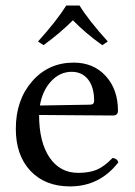

<svg xmlns="http://www.w3.org/2000/svg" viewBox="-20 -663 487 693"><path d="M124 -282.2 305.2 -285.2Q319.8 -285.2 319.8 -298.8Q319.8 -348.1 298.1 -376Q276.4 -403.8 238.8 -403.8Q196.3 -403.8 164.8 -370.1Q133.3 -336.4 124 -282.2ZM386.2 -92.8Q402.8 -91.3 407.2 -77.1Q339.8 9.8 232.9 9.8Q142.6 9.8 89.8 -46.4Q37.1 -102.5 37.1 -198.2Q37.1 -301.8 95.9 -369.4Q154.8 -437 246.1 -437Q317.4 -437 361.6 -388.7Q405.8 -340.3 405.8 -263.2Q405.8 -246.1 387.2 -246.1L121.1 -248Q121.1 -150.4 158.7 -94.7Q196.3 -39.1 262.2 -39.1Q302.7 -39.1 329.6 -50.5Q356.4 -62 386.2 -92.8ZM137.2 -500 117.2 -513.2Q184.6 -587.9 219.2 -643.1H267.1Q299.3 -590.3 369.1 -513.2L349.1 -500Q288.6 -543 243.2 -589.8Q196.8 -543.5 137.2 -500Z"/></svg>

Font: Common Serif
Style: Regular
Weight: 400
Designer: Philipp H. Poll, Khaled Hosny
Foundry: Stefan Peev, Context Ltd.
Version: Version 1.026